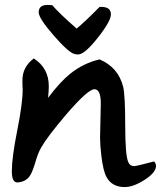

<svg xmlns="http://www.w3.org/2000/svg" viewBox="-20 -702 653 779"><path d="M384 -461Q460 -429 480 -349Q488 -313 488 -195Q488 -69 501 -43Q508 -28 524 -28Q534 -28 605 -47Q613 -39 613 -29Q613 -2 567 27.5Q521 57 486 57Q434 57 412 16Q398 -10 391 -72Q386 -114 386 -143Q386 -166 387.5 -212.5Q389 -259 389 -282Q389 -340 363 -340Q337 -340 249 -238Q171 -146 148 -105Q134 -82 122 -39Q110 0 100 13Q85 35 53 38Q28 41 28 -7Q28 -63 50 -173Q72 -283 72 -339Q72 -345 71 -358Q71 -370 71 -377Q71 -430 117 -465Q178 -426 178 -352Q178 -333 175 -305Q224 -370 265 -403Q319 -446 384 -461ZM137 -652Q137 -682 173 -682Q175 -682 192 -681Q220 -648 291 -586Q324 -613 384 -674H388Q430 -675 430 -644Q430 -616 376.5 -548.5Q323 -481 297 -481Q289 -481 282 -483Q258 -489 197.5 -558.5Q137 -628 137 -652Z"/></svg>

Font: Wortlaut AH
Style: SemiBold
Weight: 600
Designer: Andreas Höfeld
Foundry: Fontgrube AH
Version: Version 2.59